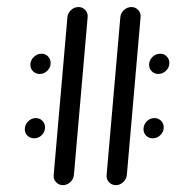

<svg xmlns="http://www.w3.org/2000/svg" viewBox="-20 -539 520 559"><path d="M414.1 -350.4Q414.1 -363.3 423.7 -373Q433.3 -382.6 446.3 -382.6Q457.8 -382.6 465.4 -374.8Q473 -367 473 -355.6Q473 -342.6 463.3 -333.1Q453.7 -323.7 441.1 -323.7Q429.6 -323.7 421.9 -331.3Q414.1 -338.9 414.1 -350.4ZM52.2 -163Q52.2 -175.9 61.9 -185.6Q71.5 -195.2 84.1 -195.2Q95.6 -195.2 103.3 -187.4Q111.1 -179.6 111.1 -168.1Q111.1 -155.2 101.7 -145.7Q92.2 -136.3 79.3 -136.3Q67.8 -136.3 60 -143.9Q52.2 -151.5 52.2 -163ZM163.3 0Q151.1 0 143.1 -8.7Q135.2 -17.4 136.3 -29.6L176.3 -489.3Q177.4 -501.1 186.9 -509.8Q196.3 -518.5 208.5 -518.5Q220.4 -518.5 228.3 -509.8Q236.3 -501.1 235.2 -489.3L195.2 -29.6Q194.1 -17.4 184.6 -8.7Q175.2 0 163.3 0ZM68.5 -350.4Q68.5 -363.3 78.3 -373Q88.1 -382.6 100.7 -382.6Q112.2 -382.6 119.8 -374.8Q127.4 -367 127.4 -355.6Q127.4 -342.6 118 -333.1Q108.5 -323.7 95.6 -323.7Q84.1 -323.7 76.3 -331.3Q68.5 -338.9 68.5 -350.4ZM397.8 -163Q397.8 -175.9 407.2 -185.6Q416.7 -195.2 429.6 -195.2Q441.1 -195.2 448.9 -187.4Q456.7 -179.6 456.7 -168.1Q456.7 -155.2 447 -145.7Q437.4 -136.3 424.8 -136.3Q413.3 -136.3 405.6 -143.9Q397.8 -151.5 397.8 -163ZM317.4 0Q305.2 0 297.2 -8.7Q289.3 -17.4 290.4 -29.6L330.4 -489.3Q331.5 -501.1 340.9 -509.8Q350.4 -518.5 362.6 -518.5Q374.4 -518.5 382.4 -509.8Q390.4 -501.1 389.3 -489.3L349.3 -29.6Q348.1 -17.4 338.7 -8.7Q329.3 0 317.4 0Z"/></svg>

Font: 26F Galaxy Sans Medium
Style: Italic
Weight: 500
Italic angle: -5°
Designer: C₂₉H₂₅N₃O₅
Version: Version 1.200